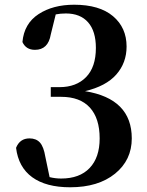

<svg xmlns="http://www.w3.org/2000/svg" viewBox="-20 -777 624 813"><path d="M216 -716 195 -631Q184 -566 128 -566Q90 -566 75 -599Q82 -677 143 -717Q204 -757 294 -757Q401 -757 458.5 -708.5Q516 -660 516 -580Q516 -511 472.5 -461.5Q429 -412 340 -391Q538 -359 538 -191Q538 -99 467 -41.5Q396 16 277 16Q175 16 116.5 -26.5Q58 -69 48 -151Q64 -191 105 -191Q133 -191 149 -173.5Q165 -156 172 -113L190 -27Q214 -21 239 -21Q317 -21 359.5 -65.5Q402 -110 402 -191Q402 -276 360.5 -321.5Q319 -367 239 -367H195V-408H232Q303 -408 344.5 -450.5Q386 -493 386 -574Q386 -645 353 -682.5Q320 -720 259 -720Q236 -720 216 -716Z"/></svg>

Font: Swei Spring CJKtc
Style: Bold
Weight: 700
Version: Version 1.021